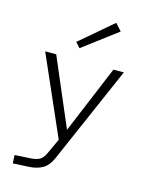

<svg xmlns="http://www.w3.org/2000/svg" viewBox="-139 -820 892 1141"><g transform="rotate(15 307.0 -250.0)"><path d="M231 -562 431.2 -732.9 470.2 -689.9 258.8 -530.8ZM290 138.2Q269 186 234.6 205.8Q200.2 225.6 150.9 228L53.2 232.9L50.8 182.1L146 176.8Q184.1 174.3 203.1 163.3Q222.2 152.3 235.8 124L280.8 26.9L66.9 -460H134.8L313 -43L486.8 -460H550.8Z"/></g></svg>

Font: IntelOne Mono Light
Style: Regular
Weight: 300
Designer: Fred Shallcrass
Foundry: Frere-Jones Type LLC
Version: Version 1.200;hotconv 1.1.0;makeotfexe 2.6.0;FJTRelease1.2